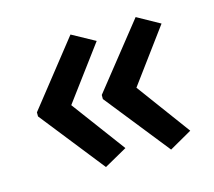

<svg xmlns="http://www.w3.org/2000/svg" viewBox="-70 -562 659 592"><g transform="rotate(-15 259.0 -266.5)"><path d="M38 -273V-260L200 -55L273 -96L146 -267L273 -438L200 -478ZM245 -273V-260L408 -55L480 -96L354 -267L480 -438L408 -478Z"/></g></svg>

Font: Noto Sans Gujarati SemiCondensed Medium
Style: Regular
Weight: 500
Width: 4
Designer: Jelle Bosma - Monotype Design Team, Universal Thirst
Foundry: Monotype Imaging Inc.
Version: Version 2.106